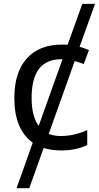

<svg xmlns="http://www.w3.org/2000/svg" viewBox="-20 -780 520 1008"><path d="M479 -759.8 397.9 -534.2Q425.8 -526.4 446.8 -517.1L419.9 -443.8Q389.2 -455.1 372.1 -459L235.8 -77.1Q263.7 -65.9 298.8 -65.9Q369.6 -65.9 438 -97.2V-19Q382.3 9.8 299.8 9.8Q254.4 9.8 209 -2.9L133.8 208H66.9L151.9 -30.8Q55.2 -101.1 55.2 -265.1Q55.2 -399.9 120.4 -472.9Q185.5 -545.9 306.2 -545.9H320.8L335 -544.9L412.1 -759.8ZM146 -266.1Q146 -169.4 183.1 -119.1L308.1 -469.2H304.2Q223.1 -469.2 184.6 -418.2Q146 -367.2 146 -266.1Z"/></svg>

Font: Noto Sans Southeast Asian
Style: Regular
Weight: 400
Designer: Monotype Design Team
Foundry: Monotype Imaging Inc.
Version: Version 1.06 uh; ttfautohint (v1.4.1)